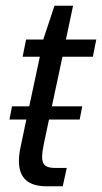

<svg xmlns="http://www.w3.org/2000/svg" viewBox="-20 -650 356 670"><path d="M198 -452 161 -279H267L258 -233H151L133 -148Q127 -120 127 -102Q127 -81 137.5 -72.5Q148 -64 172 -64H213L199 0H142Q46 0 46 -88Q46 -111 52 -138L72 -233H13L22 -279H82L119 -452H59L71 -512H131L170 -630H235L210 -512H316L304 -452Z"/></svg>

Font: Decalotype
Style: Italic
Weight: 400
Italic angle: -12°
Designer: Alfredo Marco Pradil
Foundry: Alfredo Marco Pradil
Version: Version 1.0